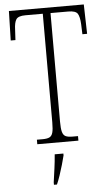

<svg xmlns="http://www.w3.org/2000/svg" viewBox="-62 -753 571 1014"><g transform="rotate(-5 224.0 -246.5)"><path d="M113 0V-24H143Q167 -24 179.5 -30Q192 -36 197 -53.5Q202 -71 202 -108V-684H110Q72 -684 61 -667.5Q50 -651 49 -612L46 -558H21L25 -714H422L426 -558H401L399 -612Q397 -651 386.5 -667.5Q376 -684 337 -684H243V-109Q243 -72 248 -54Q253 -36 265.5 -30Q278 -24 302 -24H331V0ZM182 208Q187 172 192 136Q197 100 200 61H246V71Q241 92 233 119.5Q225 147 216 174Q207 201 198 221H182Z"/></g></svg>

Font: Noto Serif ExtraCondensed ExtraLight
Style: Regular
Weight: 200
Width: 2
Designer: Monotype Design Team
Foundry: Monotype Imaging Inc.
Version: Version 2.015